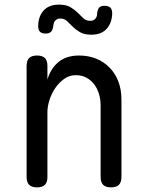

<svg xmlns="http://www.w3.org/2000/svg" viewBox="-20 -800 640 830"><path d="M185 -35Q185 -12 174 -1Q163 10 140 10Q117 10 106 -1Q95 -12 95 -35V-515Q95 -538 106 -549Q117 -560 140 -560Q163 -560 174 -549Q185 -538 185 -515V-456Q199 -504 233 -532Q267 -560 322 -560Q362 -560 395.5 -546.5Q429 -533 453.5 -508Q478 -483 491.5 -448Q505 -413 505 -370V-35Q505 -12 494 -1Q483 10 460 10Q437 10 426 -1Q415 -12 415 -35V-344Q415 -370 408 -393.5Q401 -417 387.5 -435Q374 -453 354 -464Q334 -475 307 -475Q280 -475 257.5 -459Q235 -443 219 -419.5Q203 -396 194 -368Q185 -340 185 -316ZM210 -687Q208 -670 200.5 -662.5Q193 -655 177 -655Q160 -655 152.5 -663Q145 -671 145 -688Q146 -730 169 -755Q192 -780 235 -780Q266 -780 284.5 -769Q303 -758 316 -745Q329 -732 340.5 -721Q352 -710 370 -710Q379 -710 384.5 -713Q390 -716 393.5 -720.5Q397 -725 398.5 -731Q400 -737 400 -743Q402 -760 409 -767.5Q416 -775 432 -775Q449 -775 457 -767Q465 -759 465 -742Q464 -701 441 -675.5Q418 -650 375 -650Q344 -650 325.5 -661Q307 -672 294 -685Q281 -698 269.5 -709Q258 -720 240 -720Q232 -720 226.5 -717Q221 -714 217.5 -709.5Q214 -705 212.5 -699Q211 -693 210 -687Z"/></svg>

Font: Maple Mono
Style: Regular
Weight: 400
Monospace: yes
Designer: subframe7536
Version: Version 7.300